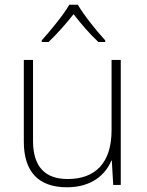

<svg xmlns="http://www.w3.org/2000/svg" viewBox="-20 -784 622 814"><path d="M310 -764H274C250 -722 194 -654 157 -613V-606H186C222 -640 262 -686 292 -724C321 -686 360 -640 397 -606H426V-613C389 -653 334 -722 310 -764ZM492 -530H453V-232C453 -92 383 -25 267 -25C172 -25 120 -76 120 -187V-530H81V-183C81 -55 144 10 264 10C368 10 427 -43 452 -103H454L460 0H492Z"/></svg>

Font: Noto Sans Myanmar ExtraLight
Style: Regular
Weight: 200
Designer: Monotype Design Team
Foundry: Monotype Imaging Inc.
Version: Version 2.107